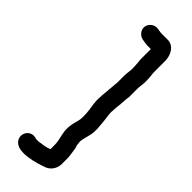

<svg xmlns="http://www.w3.org/2000/svg" viewBox="-294 -768 943 943"><g transform="rotate(45 177.5 -296.5)"><path d="M231 -741H184C181 -741 176 -742 171 -743L159 -745C133 -749 110 -730 106 -708C101 -682 122 -659 144 -655L156 -653C167 -651 176 -650 184 -650H205V-586C205 -570 208 -559 208 -544C209 -537 209 -531 209 -526V-511C209 -501 205 -481 205 -471V-418C205 -410 201 -383 201 -374C200 -369 200 -364 200 -359C199 -355 199 -351 199 -347L197 -329C196 -323 196 -316 196 -309C195 -301 195 -293 195 -285L197 -261C200 -236 205 -214 205 -187V-173C205 -160 202 -154 199 -140L194 -120C192 -111 191 -103 190 -93C187 -49 204 -22 204 17V46C186 55 158 58 136 61H118L112 59C72 48 41 91 61 126C91 179 206 143 251 126C275 116 295 91 295 58V12C293 -7 290 -25 287 -44C284 -52 281 -63 281 -72C280 -76 280 -80 280 -85C282 -113 296 -140 296 -170V-191C293 -219 292 -247 287 -273C287 -277 287 -282 286 -287C286 -293 286 -299 287 -305C287 -312 287 -317 288 -322C288 -327 288 -331 289 -335L291 -353C291 -358 291 -363 292 -368C292 -376 295 -404 296 -411V-470C296 -481 299 -498 300 -507V-529C300 -549 296 -567 296 -586V-664C294 -701 272 -741 231 -741Z"/></g></svg>

Font: Dictator
Style: Regular
Weight: 500
Version: Version MIL.1277